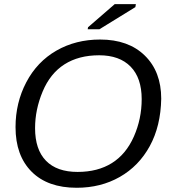

<svg xmlns="http://www.w3.org/2000/svg" viewBox="-20 -887 818 917"><path d="M458 -698.2Q593.3 -698.2 671.6 -621.6Q750 -544.9 750 -415.5Q747.6 -284.7 695.3 -189.2Q643.1 -93.8 552.2 -42Q461.4 9.8 346.2 9.8Q207.5 9.8 130.9 -67.1Q54.2 -144 54.2 -279.8Q54.2 -396.5 105.7 -494.4Q157.2 -592.3 249.5 -645.3Q341.8 -698.2 458 -698.2ZM453.6 -623Q356 -623 287.8 -579.6Q219.7 -536.1 183.6 -449.7Q147.5 -363.3 147.5 -274.9Q147.5 -172.9 199.5 -119.4Q251.5 -65.9 350.6 -65.9Q446.8 -65.9 514.4 -108.2Q582 -150.4 619.4 -234.9Q656.7 -319.3 656.7 -413.6Q656.7 -514.6 603.8 -568.8Q550.8 -623 453.6 -623ZM398.9 -747.1 400.4 -756.8 527.8 -867.2H628.9L626.5 -853L454.6 -747.1Z"/></svg>

Font: Liberation Sans
Style: Italic
Weight: 400
Italic angle: -12°
Designer: Steve Matteson
Foundry: Ascender Corporation
Version: Version 2.1.5